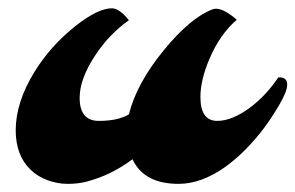

<svg xmlns="http://www.w3.org/2000/svg" viewBox="-20 -452 726 472"><path d="M472.7 -213.4Q472.7 -154.8 514.2 -154.8Q550.3 -154.8 594.7 -187.5Q634.3 -217.3 664.1 -261.7Q686 -263.2 686 -243.7Q686 -227.1 665.8 -192.9Q645.5 -158.7 626.5 -133.8Q607.4 -108.9 584 -85Q560.5 -61 534.2 -42Q475.1 0 418.9 0Q334 0 305.7 -60.5Q252 -20.5 192.4 -5.4Q171.9 0 146.7 0Q121.6 0 96.9 -9Q72.3 -18.1 54.7 -35.2Q18.6 -70.3 18.6 -131.8Q18.6 -200.7 65.4 -276.4Q104.5 -339.4 165 -387.7Q220.7 -431.6 254.9 -431.6Q273.4 -431.6 296.9 -402.3Q249 -368.7 214.4 -316.4Q175.8 -258.3 175.8 -211.4Q175.8 -154.8 223.1 -154.8Q270 -154.8 296.9 -170.9Q315.9 -247.1 382.3 -328.1Q448.2 -408.7 502.9 -429.2Q520.5 -435.5 550.8 -412.6Q558.1 -407.2 562 -403.3Q520.5 -367.7 494.6 -306.6Q472.7 -254.9 472.7 -213.4Z"/></svg>

Font: Molle
Style: Regular
Weight: 400
Italic angle: -22°
Designer: Elena Albertoni
Foundry: Elena Albertoni
Version: Version 1.001; ttfautohint (v0.92) -l 12 -r 12 -G 200 -x 10 